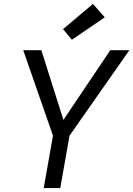

<svg xmlns="http://www.w3.org/2000/svg" viewBox="-20 -955 677 975"><path d="M202 0 249 -266 98 -700H190L302 -346L540 -700H637L333 -266L286 0ZM345 -753 300 -807 452 -935 512 -867Z"/></svg>

Font: DM Sans 9pt
Style: Italic
Weight: 400
Italic angle: -10°
Designer: Colophon Foundry, Jonny Pinhorn
Foundry: Colophon Foundry
Version: Version 4.004